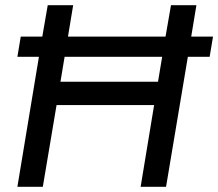

<svg xmlns="http://www.w3.org/2000/svg" viewBox="-20 -720 841 740"><path d="M47 0 130 -501H47L60 -579H143L164 -700H262L242 -579H618L639 -700H737L717 -579H801L788 -501H704L620 0H522L574 -315H198L145 0ZM213 -405H589L605 -501H229Z"/></svg>

Font: Figtree Medium
Style: Italic
Weight: 500
Italic angle: -9.5°
Foundry: Erik Kennedy
Version: Version 2.001; ttfautohint (v1.8.4.7-5d5b);gftools[0.9.27]